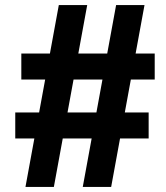

<svg xmlns="http://www.w3.org/2000/svg" viewBox="-20 -740 656 760"><path d="M307.6 0 439.6 -720H552L420 0ZM40.4 -192V-294.8H568.4V-192ZM80.8 0 212.8 -720H325.2L193.2 0ZM64.4 -425.2V-528H592.4V-425.2Z"/></svg>

Font: Kufam
Style: Italic
Weight: 400
Italic angle: -11°
Designer: Artur Schmal
Foundry: Original Type
Version: Version 1.301; ttfautohint (v1.8.3)